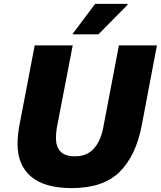

<svg xmlns="http://www.w3.org/2000/svg" viewBox="-20 -953 825 985"><path d="M70 -214Q70 -237 72.5 -261.5Q75 -286 80 -312L158 -720H353L271 -295Q269 -281 268 -268.5Q267 -256 267 -244Q267 -201 290 -176Q313 -151 365 -151Q424 -151 459.5 -188.5Q495 -226 509 -295L590 -720H785L707 -309Q677 -153 593 -70.5Q509 12 348 12Q209 12 139.5 -47Q70 -106 70 -214ZM354 -777V-781L468 -933H635V-929L485 -777Z"/></svg>

Font: Kufam ExtraBold
Style: Italic
Weight: 800
Italic angle: -11°
Designer: Artur Schmal
Foundry: Original Type
Version: Version 1.301; ttfautohint (v1.8.3)